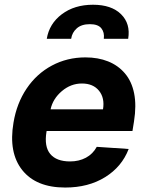

<svg xmlns="http://www.w3.org/2000/svg" viewBox="-20 -801 638 831"><path d="M262.1 10.7Q136.4 10.7 76.3 -64.8Q16.3 -140.3 38.4 -270.2Q52.2 -353.7 95.3 -417.8Q138.5 -481.9 204.5 -517.2Q270.6 -552.6 349.8 -552.6Q404.5 -552.6 447.8 -535.3Q491.1 -518.1 520.6 -483.5Q550.1 -448.9 560.5 -397Q571 -345.2 560 -275.6L553.3 -234H181.8L181.1 -230.1Q170.8 -166.5 197.6 -134.4Q224.4 -102.3 283.4 -102.3Q321.7 -102.3 351.9 -118.4Q382.1 -134.6 398.8 -165.5L536.9 -156.2Q507.5 -79.2 435 -34.3Q362.6 10.7 262.1 10.7ZM182.5 -633.2Q193.2 -698.5 247.7 -739.5Q302.2 -780.5 382.5 -780.5Q462.4 -780.5 503.9 -739.5Q545.5 -698.5 534.8 -633.2H429.3Q432.9 -660.5 418.7 -678.4Q404.5 -696.4 369 -696.4Q332.7 -696.4 312.3 -678.3Q291.9 -660.2 288 -633.2ZM198.9 -327.8H425.8Q433.9 -376.8 408.6 -408.2Q383.2 -439.6 334.5 -439.6Q286.6 -439.6 247.7 -406.6Q208.8 -373.6 198.9 -327.8Z"/></svg>

Font: Karasuma Gothic
Style: Bold Italic
Weight: 700
Italic angle: 9.39998°
Designer: Rasmus Andersson / Ryoko Nishizuka
Foundry: Genbu
Version: Version 1.00